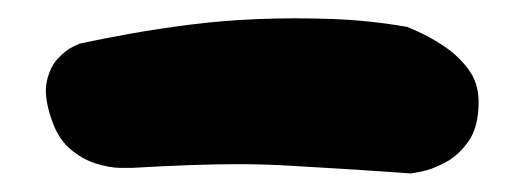

<svg xmlns="http://www.w3.org/2000/svg" viewBox="-20 -422 566 207"><path d="M122 -241Q121 -241 110 -241Q99 -241 84 -245.5Q69 -250 55.5 -261.5Q42 -273 35 -295Q27 -319 30.5 -334.5Q34 -350 42.5 -359Q51 -368 58.5 -371.5Q66 -375 66 -375Q89 -380 119.5 -385.5Q150 -391 185.5 -395.5Q221 -400 259.5 -401.5Q298 -403 338.5 -401.5Q379 -400 419 -393Q419 -393 430.5 -388Q442 -383 457.5 -373Q473 -363 484.5 -348Q496 -333 496 -312Q496 -285 485 -269.5Q474 -254 459.5 -246.5Q445 -239 434 -237Q423 -235 423 -235Q381 -238 348.5 -240Q316 -242 289.5 -243.5Q263 -245 237.5 -245Q212 -245 184.5 -244Q157 -243 122 -241Z"/></svg>

Font: Sour Gummy Black
Style: Regular
Weight: 900
Designer: Stefie Justprince
Foundry: Eifetstype
Version: Version 1.000